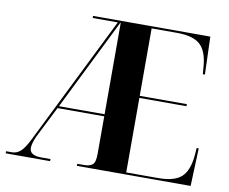

<svg xmlns="http://www.w3.org/2000/svg" viewBox="-78 -813 1087 911"><g transform="rotate(10 465.5 -357.0)"><path d="M4 0V-10H32Q57 -10 75.5 -28Q94 -46 115 -89L420 -704H299V-714H864L870 -532H860L857 -569Q851 -643 816.5 -673.5Q782 -704 705 -704H583V-379H810V-369H583V-10H737Q814 -10 848 -40.5Q882 -71 889 -144L892 -182H902L895 0H347V-10H382Q405 -10 419.5 -20.5Q434 -31 434 -72V-254H209L133 -103Q117 -67 117 -46Q117 -10 174 -10H218V0ZM214 -264H434V-704H432Z"/></g></svg>

Font: Noto Serif Display SemiCondensed
Style: Bold
Weight: 700
Width: 4
Designer: Monotype Design Team
Foundry: Monotype Imaging Inc.
Version: Version 2.009